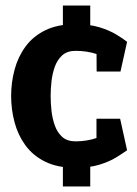

<svg xmlns="http://www.w3.org/2000/svg" viewBox="-20 -595 493 690"><path d="M206 -454.3V-575H304.3V-454.3ZM304.3 -45V75H206V-45ZM251.7 8Q186.7 8 142.3 -14Q98 -36 71.2 -73Q44.3 -110 32.2 -156Q20 -202 20 -250Q20 -298 32.2 -344Q44.3 -390 71.2 -427Q98 -464 142.3 -486Q186.7 -508 251.7 -508V-412.3Q221.7 -412.3 203.8 -396.3Q186 -380.3 177 -355.2Q168 -330 165 -302.2Q162 -274.3 162 -250Q162 -225.7 165 -197.5Q168 -169.3 177 -144Q186 -118.7 203.8 -102.8Q221.7 -87 251.7 -87ZM250.7 8V-87Q291.7 -87 327.5 -99.2Q363.3 -111.3 388.3 -126.3L436.7 -55Q421.3 -44 397 -29Q372.7 -14 336.8 -3Q301 8 250.7 8ZM388.3 -374Q363 -389 327.7 -400.7Q292.3 -412.3 251.3 -412.3V-508Q301.7 -508 337.3 -497Q373 -486 397.3 -471.3Q421.7 -456.7 436.7 -444.7ZM326.7 -168.3H411.7L436.7 -55H326.7ZM327.3 -338 326.7 -444 436.7 -444.7 413 -338Z"/></svg>

Font: Epunda Slab Light
Style: Regular
Weight: 300
Designer: Simon Atzbach
Foundry: typofactur
Version: Version 1.102